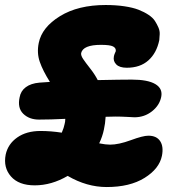

<svg xmlns="http://www.w3.org/2000/svg" viewBox="-20 -735 740 774"><path d="M137.2 -252.9Q97.7 -252.9 73.7 -276.4Q49.8 -299.8 59.1 -342.8Q63.5 -368.2 84 -383.5Q104.5 -398.9 139.2 -401.9Q146 -402.3 159.9 -403.3Q173.8 -404.3 181.2 -404.8Q152.8 -449.7 140.4 -485.6Q127.9 -521.5 136.2 -562Q148.9 -625 221.9 -669.9Q294.9 -714.8 405.8 -714.8Q447.3 -714.8 481.4 -709.7Q515.6 -704.6 538.3 -695.8Q561 -687 578.6 -675.3Q596.2 -663.6 604.5 -650.6Q612.8 -637.7 618.7 -624Q624.5 -610.4 623.8 -597.4Q623 -584.5 622.1 -573.2Q611.3 -521 578.1 -491.5Q544.9 -461.9 491.2 -461.9Q461.9 -461.9 448.7 -475.3Q435.5 -488.8 439 -506.8Q439.9 -513.2 443.1 -520.3Q446.3 -527.3 446.8 -528.8Q448.2 -541.5 435.5 -547.9Q422.9 -554.2 387.2 -554.2Q314.9 -554.2 307.1 -521Q305.7 -511.2 315.2 -497.1Q324.7 -482.9 343.5 -459Q362.3 -435.1 374 -412.1Q465.8 -414.1 511.2 -414.1Q575.7 -414.1 606.2 -396Q636.7 -377.9 629.9 -344.2Q623 -310.1 592.5 -286.1Q562 -262.2 522 -262.2Q518.6 -262.2 493.2 -263.7Q467.8 -265.1 445.8 -265.1Q421.9 -265.1 405.8 -264.2Q404.3 -236.8 398.9 -212.9Q393.1 -184.6 379.9 -157.2Q405.8 -151.9 423.8 -151.9Q458.5 -151.9 507.3 -169.9Q556.2 -188 578.1 -188Q611.3 -188 625.7 -166Q640.1 -144 632.8 -106.9Q622.1 -54.7 562.7 -17.8Q503.4 19 410.2 19Q329.6 19 252.9 -25.9Q187.5 12.2 120.1 12.2Q55.7 12.2 24.2 -23.7Q-7.3 -59.6 2.9 -111.8Q12.2 -154.8 49.6 -180.9Q86.9 -207 143.1 -207Q185.5 -207 229 -200.2Q237.8 -220.7 240.2 -233.9Q243.2 -244.1 243.2 -255.9Q183.1 -252.9 137.2 -252.9Z"/></svg>

Font: Shantell Sans Normal
Style: Italic
Weight: 800
Italic angle: -11.31°
Designer: Stephen Nixon, Anya Danilova, Shantell Martin
Foundry: Arrow Type
Version: Version 1.006;[559af2be0]